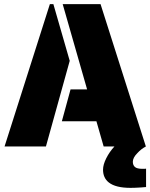

<svg xmlns="http://www.w3.org/2000/svg" viewBox="-20 -708 727 928"><path d="M317 -414 202 0H2L221 -688H238ZM686 107V196L662 198Q632 200 611 200Q539 200 506 174Q478 152 478 112Q478 88 493.5 57Q509 26 533 0H481L446 -122H279L321 -276H401L283 -688H466L685 0Q662 12 644 32Q622 54 622 74Q622 90 632 99Q642 108 669 108H680Q684 108 686 107Z"/></svg>

Font: Saira Stencil
Style: Regular
Weight: 400
Designer: Hector Gatti with collaboration of the Omnibus-Type team
Foundry: Omnibus-Type
Version: Version 1.003